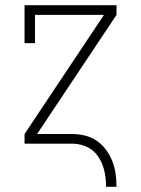

<svg xmlns="http://www.w3.org/2000/svg" viewBox="-20 -550 540 735"><path d="M386 165Q386 145 383.5 125.5Q381 106 374.5 87Q368 68 357 51Q346 34 330 22.5Q314 11 294.5 5.5Q275 0 256 0H74V-37L378 -493H114V-385H74V-530H426V-493L122 -37H256Q281 -37 305.5 -31Q330 -25 350.5 -11Q371 3 386 23.5Q401 44 410 67Q419 90 422.5 115Q426 140 426 165Z"/></svg>

Font: Iosevka Slab Extralight
Style: Regular
Weight: 200
Monospace: yes
Designer: Belleve Invis
Foundry: Belleve Invis
Version: Version 11.1.1; ttfautohint (v1.8.3)